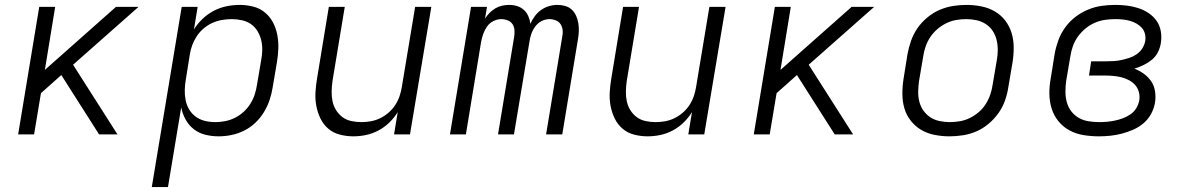

<svg xmlns="http://www.w3.org/2000/svg" viewBox="-20 -548 4840 783"><path d="M54 0 140 -520H205L163 -263L453 -520H545L278 -284L459 0H384L230 -242L147 -168L119 0Z M599 215 721 -520H786L771 -428Q786 -452 806.5 -471.5Q827 -491 852 -504Q877 -517 904 -522.5Q931 -528 957 -528Q986 -528 1013 -521Q1040 -514 1060.5 -497Q1081 -480 1093.5 -456Q1106 -432 1111 -405Q1116 -378 1115 -349.5Q1114 -321 1109 -292L1092 -192Q1088 -166 1079.5 -140.5Q1071 -115 1056.5 -91Q1042 -67 1021.5 -47.5Q1001 -28 976 -15.5Q951 -3 924.5 2.5Q898 8 872 8Q844 8 817.5 1.5Q791 -5 770.5 -21Q750 -37 737 -60.5Q724 -84 719 -110L665 215ZM858 -50Q878 -50 898.5 -54Q919 -58 938 -67.5Q957 -77 973 -91.5Q989 -106 1000.5 -124Q1012 -142 1018.5 -162Q1025 -182 1028 -202L1045 -302Q1049 -323 1049.5 -344Q1050 -365 1045 -385Q1040 -405 1029.5 -422Q1019 -439 1003 -450Q987 -461 966.5 -465.5Q946 -470 925 -470Q905 -470 885 -466.5Q865 -463 846 -454.5Q827 -446 810.5 -432Q794 -418 782.5 -400.5Q771 -383 764 -364Q757 -345 754 -325L738 -225Q734 -203 733.5 -181.5Q733 -160 737 -139.5Q741 -119 751.5 -101.5Q762 -84 778.5 -72Q795 -60 815.5 -55Q836 -50 858 -50Z M1421 8Q1393 8 1366 1Q1339 -6 1319 -23Q1299 -40 1287 -64.5Q1275 -89 1270 -116Q1265 -143 1266.5 -171Q1268 -199 1273 -228L1321 -520H1386L1336 -218Q1333 -197 1332.5 -176Q1332 -155 1336 -135.5Q1340 -116 1350.5 -99Q1361 -82 1376.5 -70.5Q1392 -59 1412 -54.5Q1432 -50 1454 -50Q1473 -50 1492.5 -53.5Q1512 -57 1530.5 -66Q1549 -75 1565 -89Q1581 -103 1592 -120Q1603 -137 1609.5 -156Q1616 -175 1619 -195L1673 -520H1739L1652 0H1587L1602 -91Q1588 -68 1568 -48.5Q1548 -29 1523.5 -16Q1499 -3 1473 2.5Q1447 8 1421 8Z M1815 0 1901 -520H1966L1958 -472Q1966 -485 1977 -496Q1988 -507 2001 -514.5Q2014 -522 2028.5 -525Q2043 -528 2056 -528Q2074 -528 2089.5 -523Q2105 -518 2116.5 -507.5Q2128 -497 2134.5 -482Q2141 -467 2143 -451Q2150 -467 2161 -482Q2172 -497 2187 -507.5Q2202 -518 2219 -523Q2236 -528 2253 -528Q2270 -528 2285.5 -523.5Q2301 -519 2312 -508.5Q2323 -498 2329.5 -483.5Q2336 -469 2338.5 -453.5Q2341 -438 2340.5 -421Q2340 -404 2337 -388L2273 0H2207L2273 -399Q2276 -412 2274.5 -425.5Q2273 -439 2266 -449.5Q2259 -460 2246.5 -465Q2234 -470 2221 -470Q2204 -470 2188.5 -462Q2173 -454 2162.5 -439.5Q2152 -425 2146.5 -409Q2141 -393 2139 -377L2076 0H2011L2077 -399Q2079 -412 2078 -425.5Q2077 -439 2070 -449.5Q2063 -460 2050.5 -465Q2038 -470 2024 -470Q2008 -470 1992 -462Q1976 -454 1966 -439.5Q1956 -425 1950.5 -409Q1945 -393 1942 -377L1880 0Z M2621 8Q2593 8 2566 1Q2539 -6 2519 -23Q2499 -40 2487 -64.5Q2475 -89 2470 -116Q2465 -143 2466.5 -171Q2468 -199 2473 -228L2521 -520H2586L2536 -218Q2533 -197 2532.5 -176Q2532 -155 2536 -135.5Q2540 -116 2550.5 -99Q2561 -82 2576.5 -70.5Q2592 -59 2612 -54.5Q2632 -50 2654 -50Q2673 -50 2692.5 -53.5Q2712 -57 2730.5 -66Q2749 -75 2765 -89Q2781 -103 2792 -120Q2803 -137 2809.5 -156Q2816 -175 2819 -195L2873 -520H2939L2852 0H2787L2802 -91Q2788 -68 2768 -48.5Q2748 -29 2723.5 -16Q2699 -3 2673 2.5Q2647 8 2621 8Z M3054 0 3140 -520H3205L3163 -263L3453 -520H3545L3278 -284L3459 0H3384L3230 -242L3147 -168L3119 0Z M3852 8Q3852 8 3852 8Q3852 8 3852 8Q3821 8 3791 2Q3761 -4 3736.5 -18.5Q3712 -33 3694 -56Q3676 -79 3668 -107Q3660 -135 3660 -166Q3660 -197 3665 -228L3681 -328Q3686 -355 3695.5 -382Q3705 -409 3721.5 -433Q3738 -457 3761.5 -476.5Q3785 -496 3811.5 -507.5Q3838 -519 3866 -523.5Q3894 -528 3921 -528Q3921 -528 3921 -528Q3921 -528 3921 -528Q3952 -528 3982 -522Q4012 -516 4037 -501.5Q4062 -487 4079.5 -464Q4097 -441 4105.5 -413Q4114 -385 4114 -354Q4114 -323 4109 -292L4092 -192Q4088 -165 4078.5 -138Q4069 -111 4052 -87Q4035 -63 4012 -43.5Q3989 -24 3962.5 -12.5Q3936 -1 3908 3.5Q3880 8 3852 8ZM3853 -50Q3873 -50 3894 -53.5Q3915 -57 3934.5 -66.5Q3954 -76 3971 -90.5Q3988 -105 3999.5 -123Q4011 -141 4018 -161Q4025 -181 4028 -202L4045 -302Q4049 -323 4049 -344.5Q4049 -366 4044 -386Q4039 -406 4028 -422.5Q4017 -439 4000 -450Q3983 -461 3962.5 -465.5Q3942 -470 3920 -470Q3900 -470 3879.5 -466.5Q3859 -463 3839.5 -453.5Q3820 -444 3803 -429.5Q3786 -415 3774 -397Q3762 -379 3755 -359Q3748 -339 3745 -318L3728 -218Q3725 -197 3724.5 -175.5Q3724 -154 3729 -134Q3734 -114 3745.5 -97.5Q3757 -81 3773.5 -70Q3790 -59 3811 -54.5Q3832 -50 3853 -50Z M4462 8Q4430 8 4399 3Q4368 -2 4342 -16Q4316 -30 4297 -53Q4278 -76 4269 -104.5Q4260 -133 4259.5 -164.5Q4259 -196 4265 -228L4281 -328Q4286 -356 4296 -383.5Q4306 -411 4323.5 -435.5Q4341 -460 4365 -478.5Q4389 -497 4416.5 -508.5Q4444 -520 4472 -524Q4500 -528 4528 -528Q4553 -528 4577 -525Q4601 -522 4623.5 -514.5Q4646 -507 4665 -494Q4684 -481 4697 -462.5Q4710 -444 4714 -420Q4718 -396 4714 -372Q4711 -353 4702 -335Q4693 -317 4677 -304Q4661 -291 4643 -282.5Q4625 -274 4606 -268Q4627 -260 4645 -247Q4663 -234 4675 -216Q4687 -198 4690.5 -175Q4694 -152 4690 -128Q4686 -105 4674 -83Q4662 -61 4643 -45Q4624 -29 4601 -19Q4578 -9 4555 -3Q4532 3 4508.5 5.5Q4485 8 4462 8ZM4463 -50Q4479 -50 4495.5 -51.5Q4512 -53 4528 -56.5Q4544 -60 4560 -66Q4576 -72 4590.5 -82Q4605 -92 4614 -107Q4623 -122 4626 -138Q4629 -156 4624.5 -172.5Q4620 -189 4609.5 -201Q4599 -213 4584 -221Q4569 -229 4552.5 -233Q4536 -237 4518.5 -238.5Q4501 -240 4483 -240H4421L4430 -298H4493Q4508 -298 4523.5 -299Q4539 -300 4554.5 -303.5Q4570 -307 4585.5 -312Q4601 -317 4615 -326.5Q4629 -336 4638 -350Q4647 -364 4650 -379Q4653 -394 4649.5 -409Q4646 -424 4636.5 -434.5Q4627 -445 4614.5 -452Q4602 -459 4588 -463Q4574 -467 4559 -468.5Q4544 -470 4528 -470Q4508 -470 4486.5 -467Q4465 -464 4444.5 -455Q4424 -446 4406.5 -431.5Q4389 -417 4376 -399Q4363 -381 4355.5 -360Q4348 -339 4345 -318L4328 -218Q4325 -196 4325 -174Q4325 -152 4330.5 -131.5Q4336 -111 4348.5 -94.5Q4361 -78 4379 -67.5Q4397 -57 4419 -53.5Q4441 -50 4463 -50Z"/></svg>

Font: Iosevka SS04 Light Extended
Style: Italic
Weight: 300
Width: 7
Italic angle: -9°
Monospace: yes
Designer: Belleve Invis
Foundry: Belleve Invis
Version: Version 19.0.0; ttfautohint (v1.8.4)